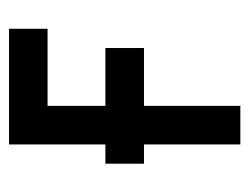

<svg xmlns="http://www.w3.org/2000/svg" viewBox="-82 -458 540 415"><g transform="rotate(-90 187.5 -250.0)"><path d="M83.3 -291.7V-500H333.3V-416.7H166.7V-291.7H291.7V-208.3H166.7V0H83.3V-208.3H41.7V-291.7Z"/></g></svg>

Font: Yulong
Style: Regular
Weight: 400
Designer: GGBotNet
Foundry: f0n7.com
Version: 1.00